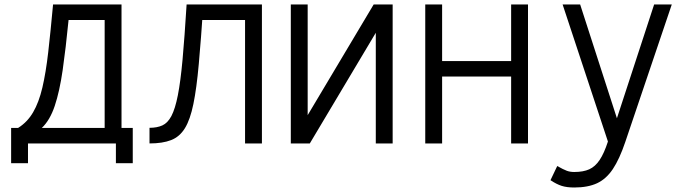

<svg xmlns="http://www.w3.org/2000/svg" viewBox="-20 -638 3040 854"><path d="M60.5 -69Q101.5 -94.5 127.2 -138.5Q153 -182.5 168.5 -248.5Q184 -314.5 194.5 -406Q205 -497.5 216 -618H520.5V-69H445.5V-549H285Q272.5 -422 258.8 -326.5Q245 -231 223.5 -167Q202 -103 166 -69ZM29.5 88V-69H570.5V88H495.5V0H104.5V88Z M1070 0V-549H831V-618H1145V0ZM645 0V-69.5Q678.5 -69.5 702.2 -80.2Q726 -91 742.5 -122.2Q759 -153.5 771 -214Q783 -274.5 792 -373.2Q801 -472 810 -618H884.5Q874 -462 864.2 -353.5Q854.5 -245 840.2 -175.5Q826 -106 802.5 -67.8Q779 -29.5 741 -14.8Q703 0 645 0Z M1273.5 0V-618H1348.5V0H1273.5L1642 -618H1726.5V0H1651.5V-618H1726.5L1358 0Z M2253.5 0V-618H2328.5V0ZM1871.5 0V-618H1946.5V0ZM1900.5 -297.5V-366.5H2299.5V-297.5Z M2534 196Q2501.5 196 2478.5 188.8Q2455.5 181.5 2428.5 163.5L2458.5 100.5Q2486 116 2500.8 121.5Q2515.5 127 2534 127Q2574.5 127 2601 115Q2627.5 103 2647.2 73.5Q2667 44 2684 -8.5L2482.5 -618H2560.5L2724 -112L2889.5 -618H2968L2761 -6Q2735.5 69.5 2706 113.8Q2676.5 158 2635.8 177Q2595 196 2534 196Z"/></svg>

Font: Victor Mono Thin
Style: Regular
Weight: 100
Monospace: yes
Designer: Rune Bjørnerås
Version: Version 1.561;gftools[0.9.30]